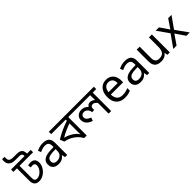

<svg xmlns="http://www.w3.org/2000/svg" viewBox="329 -2480 4058 4058"><g transform="rotate(-45 2358.5 -451.0)"><path d="M577 -622V-551H172V-205Q172 -161 177 -143Q182 -125 189 -117Q207 -96 244 -96Q283 -96 318 -115Q353 -134 379 -162Q408 -193 423.5 -228Q439 -263 439 -299Q439 -331 423 -347.5Q407 -364 370 -364Q358 -364 344 -362Q330 -360 317 -357L306 -428Q325 -433 345.5 -436Q366 -439 389 -439Q426 -439 455 -425Q484 -411 500.5 -381Q517 -351 517 -303Q517 -244 488 -188.5Q459 -133 415 -95Q378 -63 334.5 -43.5Q291 -24 239 -24Q202 -24 175.5 -35Q149 -46 132 -63Q116 -82 105.5 -109Q95 -136 95 -191V-551H-10V-622ZM395 -622Q394 -663 375.5 -681Q357 -699 315 -699H221Q156 -699 120.5 -708Q85 -717 60 -736Q33 -756 19.5 -787.5Q6 -819 6 -859Q6 -872 7.5 -884.5Q9 -897 11 -912L85 -907Q83 -896 82 -887.5Q81 -879 81 -869Q81 -847 85.5 -830Q90 -813 100 -802Q114 -786 140.5 -778.5Q167 -771 216 -771H294Q347 -771 378 -763Q409 -755 431 -734Q448 -718 457 -690.5Q466 -663 467 -622Z M855 -545Q953 -545 1000 -502Q1047 -459 1047 -365V0H983L966 -76H962Q939 -47 914.5 -27.5Q890 -8 858.5 1Q827 10 782 10Q734 10 695.5 -7Q657 -24 635 -59.5Q613 -95 613 -149Q613 -229 676 -272.5Q739 -316 870 -320L961 -323V-355Q961 -422 932 -448Q903 -474 850 -474Q808 -474 770 -461.5Q732 -449 699 -433L672 -499Q707 -518 755 -531.5Q803 -545 855 -545ZM881 -259Q781 -255 742.5 -227Q704 -199 704 -148Q704 -103 731.5 -82Q759 -61 802 -61Q870 -61 915 -98.5Q960 -136 960 -214V-262Z M1734 -622V-551H1629V0H1552Q1522 -60 1469.5 -110.5Q1417 -161 1349 -196Q1281 -231 1204 -243L1165 -339Q1261 -397 1363.5 -444Q1466 -491 1575 -524L1552 -482V-551H1118V-622ZM1552 -474 1573 -446Q1497 -421 1413 -384.5Q1329 -348 1258 -304Q1312 -292 1373 -263Q1434 -234 1486 -190Q1538 -146 1566 -88H1557Q1555 -111 1553.5 -134Q1552 -157 1552 -189Z M2465 -622V-551H2360V0H2283V-335L2289 -309Q2267 -341 2242.5 -360Q2218 -379 2189 -379Q2174 -379 2158.5 -373.5Q2143 -368 2132.5 -353Q2122 -338 2122 -307Q2122 -296 2122.5 -287.5Q2123 -279 2124 -271L2059 -266Q2055 -307 2037 -335.5Q2019 -364 1993 -379Q1967 -394 1937 -394Q1910 -394 1891 -383.5Q1872 -373 1862 -355.5Q1852 -338 1852 -316Q1852 -276 1881.5 -248Q1911 -220 1965 -201L1938 -127Q1890 -142 1852 -168Q1814 -194 1792 -232Q1770 -270 1770 -320Q1770 -365 1792 -397.5Q1814 -430 1851 -448Q1888 -466 1932 -466Q1985 -466 2023 -446.5Q2061 -427 2093 -384L2078 -383Q2088 -416 2116.5 -433.5Q2145 -451 2176 -451Q2212 -451 2238 -437Q2264 -423 2295 -397L2286 -382Q2285 -403 2284 -424Q2283 -445 2283 -467V-551H1714V-622Z M2747 -546Q2816 -546 2865.5 -516Q2915 -486 2941.5 -431.5Q2968 -377 2968 -304V-251H2601Q2603 -160 2647.5 -112.5Q2692 -65 2772 -65Q2823 -65 2862.5 -74.5Q2902 -84 2944 -102V-25Q2903 -7 2863 1.5Q2823 10 2768 10Q2692 10 2633.5 -21Q2575 -52 2542.5 -113.5Q2510 -175 2510 -264Q2510 -352 2539.5 -415Q2569 -478 2622.5 -512Q2676 -546 2747 -546ZM2746 -474Q2683 -474 2646.5 -433.5Q2610 -393 2603 -321H2876Q2876 -367 2862 -401Q2848 -435 2819.5 -454.5Q2791 -474 2746 -474Z M3307 -545Q3405 -545 3452 -502Q3499 -459 3499 -365V0H3435L3418 -76H3414Q3391 -47 3366.5 -27.5Q3342 -8 3310.5 1Q3279 10 3234 10Q3186 10 3147.5 -7Q3109 -24 3087 -59.5Q3065 -95 3065 -149Q3065 -229 3128 -272.5Q3191 -316 3322 -320L3413 -323V-355Q3413 -422 3384 -448Q3355 -474 3302 -474Q3260 -474 3222 -461.5Q3184 -449 3151 -433L3124 -499Q3159 -518 3207 -531.5Q3255 -545 3307 -545ZM3333 -259Q3233 -255 3194.5 -227Q3156 -199 3156 -148Q3156 -103 3183.5 -82Q3211 -61 3254 -61Q3322 -61 3367 -98.5Q3412 -136 3412 -214V-262Z M4113 -536V0H4041L4028 -71H4024Q4007 -43 3980 -25Q3953 -7 3921 1.5Q3889 10 3854 10Q3790 10 3746.5 -10.5Q3703 -31 3681 -74Q3659 -117 3659 -185V-536H3748V-191Q3748 -127 3777 -95Q3806 -63 3867 -63Q3956 -63 3990.5 -113Q4025 -163 4025 -257V-536Z M4410 -274 4225 -536H4325L4463 -334L4600 -536H4699L4514 -274L4709 0H4609L4463 -214L4315 0H4216Z"/></g></svg>

Font: lbangla15
Style: Book
Weight: 400
Designer: Jelle Bosma - Monotype Design Team
Foundry: Monotype Imaging Inc.
Version: Version 2.003